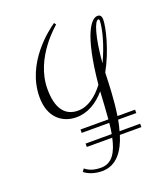

<svg xmlns="http://www.w3.org/2000/svg" viewBox="-150 -745 856 1015"><g transform="rotate(-20 278.5 -237.5)"><path d="M215 -53H370C368 -32 366 -12 362 7H215V26H358C342 102 312 155 249 155C209 155 180 144 161 127L150 143C172 161 207 174 249 174C329 174 375 110 401 26H522V7H406C412 -12 416 -32 420 -53H522V-72H423C437 -161 439 -254 441 -310C498 -413 527 -533 527 -578C527 -605 510 -606 505 -606C470 -606 412 -543 385 -262C344 -208 294 -170 238 -170C164 -170 124 -224 124 -333C124 -509 283 -636 284 -638L276 -649C240 -624 70 -499 70 -306C70 -190 141 -140 218 -140C283 -140 338 -175 382 -226C379 -173 376 -121 372 -72H215ZM502 -587C506 -587 508 -583 508 -579C508 -537 485 -446 444 -361C456 -509 483 -587 502 -587Z"/></g></svg>

Font: Clicker Script
Style: Regular
Weight: 400
Designer: Astigmatic (AOETI)
Foundry: Astigmatic (AOETI)
Version: Version 1.000